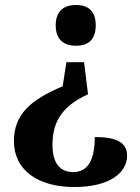

<svg xmlns="http://www.w3.org/2000/svg" viewBox="-20 -560 562 772"><path d="M285 -540C242 -540 204 -520 204 -458C204 -396 242 -376 285 -376C330 -376 365 -396 365 -458C365 -520 330 -540 285 -540ZM334 -181 318 -310H247L232 -213C101 -158 36 -99 36 8C36 124 133 192 278 192C425 192 491 132 491 66C491 10 443 -9 361 -9C361 81 335 132 274 132C218 132 191 91 191 24C191 -59 219 -129 334 -181Z"/></svg>

Font: Noto Serif Malayalam
Style: Bold
Weight: 700
Designer: Indian type Foundry, Jelle Bosma, Monotype Design Team
Foundry: Monotype Imaging Inc.
Version: Version 2.104